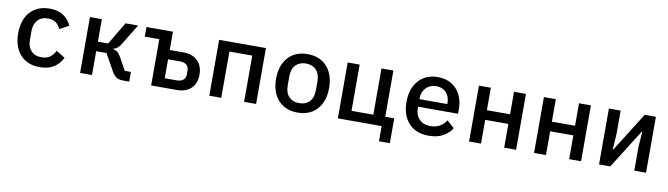

<svg xmlns="http://www.w3.org/2000/svg" viewBox="-36 -1067 6071 1746"><g transform="rotate(10 3000.0 -194.0)"><path d="M319.5 12Q203.5 12 138.5 -61.2Q73.5 -134.5 73.5 -258Q73.5 -340.5 102.8 -401.2Q132 -462 187 -495Q242 -528 318.5 -528Q397.5 -528 446.8 -494Q496 -460 520 -406L434 -359.5Q420 -395 391.8 -416Q363.5 -437 318.5 -437Q257 -437 223.2 -399.2Q189.5 -361.5 189.5 -301V-215Q189.5 -154.5 223 -116.8Q256.5 -79 320.5 -79Q368 -79 398.2 -101.2Q428.5 -123.5 446.5 -161L528 -110.5Q503 -57 451.8 -22.5Q400.5 12 319.5 12Z M691 0V-516H801V-308H896L1019.5 -516H1135.5L1021 -328Q1003.5 -299.5 987.8 -287Q972 -274.5 951 -270V-265Q975 -260.5 991 -247.5Q1007 -234.5 1024 -204L1088 -89H1144.5V0H1081.5Q1049 0 1025 -15.2Q1001 -30.5 981.5 -66.5L896 -220H801V0Z M1347 0V-427H1213V-516H1457.5V-347H1588Q1665 -347 1714 -301.2Q1763 -255.5 1763 -173.5Q1763 -90.5 1714.5 -45.2Q1666 0 1586.5 0ZM1457.5 -86H1567.5Q1605.5 -86 1627.5 -104Q1649.5 -122 1649.5 -157V-190.5Q1649.5 -225.5 1627.5 -243.2Q1605.5 -261 1567.5 -261H1457.5Z M1884 0V-516H2316V0H2205.5V-427H1994.5V0Z M2700 12Q2624 12 2569 -21Q2514 -54 2484.5 -114.8Q2455 -175.5 2455 -258Q2455 -340.5 2484.5 -401.2Q2514 -462 2569 -495Q2624 -528 2700 -528Q2776 -528 2831 -495Q2886 -462 2915.5 -401.2Q2945 -340.5 2945 -258Q2945 -175.5 2915.5 -114.8Q2886 -54 2831 -21Q2776 12 2700 12ZM2700 -75Q2759 -75 2794.5 -111.2Q2830 -147.5 2830 -219V-297Q2830 -368.5 2794.5 -404.8Q2759 -441 2700 -441Q2641 -441 2605.5 -404.8Q2570 -368.5 2570 -297V-219Q2570 -147.5 2605.5 -111.2Q2641 -75 2700 -75Z M3475.5 140V0H3071V-516H3181.5V-89H3383V-516H3493V-89H3576V140Z M3911 12Q3792 12 3725.8 -60.8Q3659.5 -133.5 3659.5 -256.5Q3659.5 -340 3689.8 -401Q3720 -462 3774.8 -495Q3829.5 -528 3902.5 -528Q3975.5 -528 4029 -495.8Q4082.5 -463.5 4111.5 -405.8Q4140.5 -348 4140.5 -271.5V-231H3771.5V-213.5Q3771.5 -153.5 3809 -115.2Q3846.5 -77 3913.5 -77Q3962.5 -77 3998.2 -98.2Q4034 -119.5 4056 -155.5L4124.5 -94.5Q4098 -49.5 4044.2 -18.8Q3990.5 12 3911 12ZM3903 -444Q3845 -444 3808.2 -406Q3771.5 -368 3771.5 -308.5V-301H4028.5V-311Q4028.5 -371 3994.2 -407.5Q3960 -444 3903 -444Z M4283 0V-516H4393V-308.5H4607V-516H4717V0H4607V-219.5H4393V0Z M4883 0V-516H4993V-308.5H5207V-516H5317V0H5207V-219.5H4993V0Z M5483 0V-516H5591.5V-296L5581.5 -155H5586.5L5813.5 -516H5917V0H5808.5V-220L5818.5 -361H5813.5L5586.5 0Z"/></g></svg>

Font: Lilex Medium
Style: Regular
Weight: 500
Designer: Mike Abbink, Paul van der Laan, Pieter van Rosmalen, Mikhael Khrustik
Foundry: Mikhael Khrustik
Version: Version 1.100